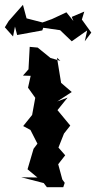

<svg xmlns="http://www.w3.org/2000/svg" viewBox="-61 -757 398 795"><path d="M207 0 197 -14 180 -77 209 -114 181 -146 204 -204 230 -237 177 -301 219 -353 176 -337 236 -376 192 -414 175 -518 189 -505 148 -517 95 -560 62 -563 57 -470 34 -444 66 -443 55 -394 85 -352 72 -281 35 -235 65 -219 94 -162 78 -141 53 -56 94 -22 27 -23 120 1 133 18H201ZM317 -622 278 -676 288 -709 236 -687 243 -670 214 -706 154 -678 115 -664 49 -681 34 -737 -25 -670 -41 -644 -7 -606 1 -647 10 -612 114 -631 118 -642 188 -632 236 -586 300 -631 290 -586Z"/></svg>

Font: Asimov Aggro
Style: Medium
Weight: 500
Designer: Google
Version: Version 2.000980; 2014